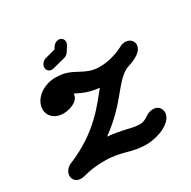

<svg xmlns="http://www.w3.org/2000/svg" viewBox="-186 -1039 1225 1229"><g transform="rotate(-30 426.5 -424.5)"><path d="M435.8 -813.6C436.2 -815.9 436.4 -818.2 436.4 -820.4C436.4 -839.2 422.5 -855.8 400 -855.8C384.1 -855.8 367.6 -846.7 357.5 -830.9L346.3 -813.6L272 -794.5C252.1 -789.2 236.5 -771.9 233.1 -753.1C232.7 -750.7 232.5 -748.3 232.5 -746C232.5 -725.5 248.7 -710.2 268.5 -710.2C272.3 -710.2 276.2 -710.7 280.1 -711.8L374.5 -736.3C387.8 -740 398.4 -748.1 405.9 -760L428.5 -795.4C432.3 -801.4 434.7 -807.6 435.8 -813.6ZM191.4 -430.2C230.6 -430.2 302.2 -446.4 311.8 -500.7C312.1 -502.2 312.4 -502.8 312.6 -508.4C348.5 -490.5 395.3 -464.6 476 -456.9C405.4 -372.2 307.3 -225.8 72.2 -130C50.8 -120.8 30.5 -100.1 26 -74.7C25.4 -71.5 25.2 -68.3 25.2 -65.1C25.2 -37.4 46.4 -12.7 81.9 -12.7C112.7 -12.7 153.9 -36.9 265.2 -36.9C396.4 -36.9 439.8 7.1 553.8 7.1C638 7.1 746.4 -35.8 758 -101.4C758.6 -105.1 759 -108.8 759 -112.5C759 -142.1 738.1 -168.2 702.9 -168.2C644.5 -168.2 640.4 -126.3 578.7 -126.3C522.8 -126.3 474.9 -152.3 359.6 -162.7C553.8 -303.3 590.1 -427.5 688.6 -478.6C701.7 -485.4 807 -508.4 817.7 -569.2C818.3 -572.3 818.6 -575.4 818.6 -578.5C818.6 -605.7 797.2 -630 761.6 -630C751.5 -630 736.7 -628.4 719.9 -618.3C688.9 -601.5 619 -572.9 544.5 -572.9C426.2 -572.9 391.6 -654.8 269.7 -655.5C269 -655.5 265.4 -655.7 259.8 -655.7C181.3 -655.7 102.9 -607.2 90.4 -535.9C89.4 -530.3 88.9 -524.7 88.9 -519.3C88.9 -469.1 130.5 -430.2 191.4 -430.2Z"/></g></svg>

Font: TudorRose
Style: BoldOblique
Weight: 500
Version: Version 001.000